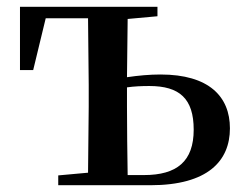

<svg xmlns="http://www.w3.org/2000/svg" viewBox="-20 -547 716 567"><path d="M152 0H424C594 0 659 -72 659 -168C659 -262 597 -327 454 -327C422 -327 389 -324 355 -319L357 -491L445 -499V-527H39V-340H78L115 -493H240L242 -296V-232L240 -37L152 -29ZM355 -289C376 -292 398 -293 421 -293C510 -293 552 -256 552 -164C552 -71 503 -30 405 -30H357C356 -87 355 -175 355 -232Z"/></svg>

Font: Noto Serif CJK HK SemiBold
Style: Regular
Weight: 600
Designer: Ryoko NISHIZUKA 西塚涼子 (kana & ideographs); Frank Grießhammer (Latin, Greek & Cyrillic); Wenlong ZHANG 张文龙 (bopomofo); San
Foundry: Adobe
Version: Version 2.001;hotconv 1.1.0;makeotfexe 2.6.0